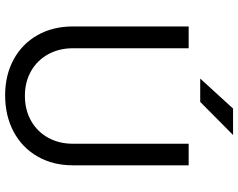

<svg xmlns="http://www.w3.org/2000/svg" viewBox="-110 -803 928 748"><g transform="rotate(90 354.0 -429.0)"><path d="M83 -249V-700H168V-249Q168 -195 191.5 -152.5Q215 -110 257 -86Q299 -62 353 -62Q408 -62 450.5 -86Q493 -110 516.5 -152.5Q540 -195 540 -249V-700H624V-249Q624 -171 589.5 -111Q555 -51 493 -18Q431 15 351 15Q273 15 212 -18Q151 -51 117 -111Q83 -171 83 -249ZM403 -873H506L377 -745H286Z"/></g></svg>

Font: Oak Sans
Style: Regular
Weight: 400
Designer: Erik Kennedy, Walven
Foundry: Erik Kennedy, Walven
Version: Version 1.000